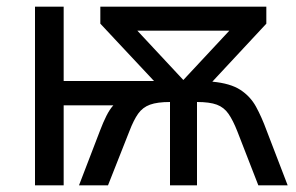

<svg xmlns="http://www.w3.org/2000/svg" viewBox="-20 -556 889 576"><path d="M779 -536V-485L617 -311Q671 -306 701 -286.5Q731 -267 748 -236Q765 -205 780 -164L843 0H755L692 -162Q679 -195 665.5 -214.5Q652 -234 630.5 -242Q609 -250 571 -250V0H490V-250Q452 -250 430 -242Q408 -234 394.5 -215Q381 -196 368 -162L304 0H217L280 -164Q289 -188 299 -208Q309 -228 320 -240H171V0H85V-536H171V-313H442L281 -485V-536ZM668 -464H392L530 -316Z"/></svg>

Font: Go Noto Current
Style: Regular
Weight: 400
Designer: Monotype Design Team
Foundry: Monotype Imaging Inc.
Version: Version 2.007; ttfautohint (v1.8) -l 8 -r 50 -G 200 -x 14 -D